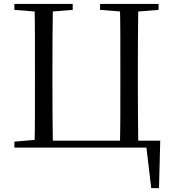

<svg xmlns="http://www.w3.org/2000/svg" viewBox="-20 -748 873 973"><path d="M154.9 0Q156.9 -84.1 157 -168.1Q157.1 -252.2 157.1 -336.8V-391.1Q157.1 -476.1 157 -560.7Q156.9 -645.2 154.9 -728H248.1Q246.7 -644.8 246.2 -560.8Q245.7 -476.9 245.7 -391.1V-336.8Q245.7 -251.7 246.2 -167.7Q246.7 -83.6 248.1 0ZM587.5 0Q589.7 -83.6 589.8 -167.7Q589.9 -251.7 589.9 -337V-391.1Q589.9 -476.1 589.8 -560.5Q589.7 -645 587.5 -728H680.8Q679.6 -645.2 679.1 -561.3Q678.6 -477.3 678.6 -391.1V-336.8Q678.6 -252.2 679.1 -168.1Q679.6 -84.1 680.8 0ZM201.8 0V-35.1H792L785.8 205.4H746.5L718.6 -28.9L761.6 0ZM52.8 -698V-728H348.5V-698L210.4 -686.9H189.7ZM487.2 -698V-728H783.6V-698L645.3 -686.9H624.8ZM52.8 0V-30.1L190.9 -42.1H201.8V0Z"/></svg>

Font: Noto Serif TC
Style: Regular
Weight: 200
Designer: Ryoko NISHIZUKA 西塚涼子 (kana & ideographs); Frank Grießhammer (Latin, Greek & Cyrillic); Wenlong ZHANG 张文龙 (bopomofo); San
Foundry: Adobe
Version: Version 2.001;hotconv 1.1.0;makeotfexe 2.6.0